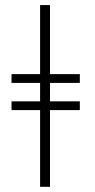

<svg xmlns="http://www.w3.org/2000/svg" viewBox="-20 -718 372 748"><path d="M291 -323.2V-289.1H174.8V9.8H136.2V-289.1H24.9V-323.2H136.2V-395H24.9V-429.2H136.2V-698.2H174.8V-429.2H291V-395H174.8V-323.2Z"/></svg>

Font: Linux Libertine G
Style: Regular
Weight: 400
Designer: Philipp H. Poll
Foundry: Philipp H. Poll
Version: Version 4.7.5